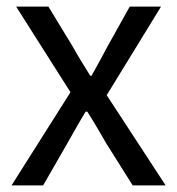

<svg xmlns="http://www.w3.org/2000/svg" viewBox="-20 -563 538 583"><path d="M29 -543 194 -283 15 0H111L184 -127C203 -160 221 -193 240 -224H245C265 -193 284 -160 303 -127L383 0H483L304 -274L469 -543H374L307 -423C291 -392 275 -364 258 -333H254C235 -364 217 -392 200 -423L127 -543Z"/></svg>

Font: Spoqa Han Sans Neo
Style: Regular
Weight: 400
Designer: [Spoqa Han Sans Neo] Dong-huui Kim ___ Younghwa Kang ___ Yujin Lee ___ [Noto Sans] Ryoko NISHIZUKA ____ (kana & ideograp
Foundry: Spoqa (http://www.spoqa-han-sans.com)
Version: Version 1.100;hotconv 1.0.109;makeotfexe 2.5.65596